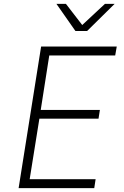

<svg xmlns="http://www.w3.org/2000/svg" viewBox="-20 -970 640 990"><path d="M76 0 192 -730H582L574 -684H234L190 -403H495L488 -358H183L133 -46H473L466 0ZM369 -810 271 -950H320L404 -841L521 -950H571L429 -810Z"/></svg>

Font: JetBrains Mono Thin
Style: Italic
Weight: 100
Italic angle: -9°
Monospace: yes
Designer: Philipp Nurullin, Konstantin Bulenkov
Foundry: JetBrains
Version: Version 2.305; ttfautohint (v1.8.4.7-5d5b)